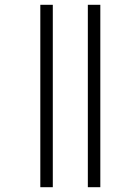

<svg xmlns="http://www.w3.org/2000/svg" viewBox="-20 -780 585 800"><path d="M148 0V-760H200V0ZM346 0V-760H398V0Z"/></svg>

Font: BC Sans Light
Style: Regular
Weight: 300
Designer: Monotype Design Team
Foundry: Monotype Imaging Inc.
Version: Version 2.000;GOOG;noto-source:20170915:90ef993387c0